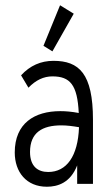

<svg xmlns="http://www.w3.org/2000/svg" viewBox="-20 -698 415 729"><path d="M179 -503 260 -646 208 -678 145 -524ZM158 11C198 11 247 -3 273 -70V0H333V-243C333 -419 280 -467 183 -467C135 -467 94 -449 60 -412L88 -365C116 -394 146 -408 179 -408C246 -408 274 -376 279 -269C253 -274 230 -276 209 -276C111 -276 36 -230 36 -119C36 -45 80 11 158 11ZM94 -121C94 -195 141 -222 213 -222C234 -222 257 -219 280 -215C276 -105 233 -45 163 -45C124 -45 94 -66 94 -121Z"/></svg>

Font: Inconsolata Condensed Thin
Style: Regular
Weight: 100
Width: 3
Monospace: yes
Designer: Raph Levien, Cyreal, Brenton Simpson
Foundry: Raph Levien, Cyreal, Google
Version: Version 3.100